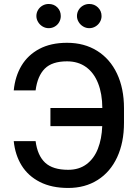

<svg xmlns="http://www.w3.org/2000/svg" viewBox="-20 -931 689 961"><path d="M321.3 -81.1Q375.5 -81.1 413.1 -109.1Q450.7 -137.2 470 -186.5Q489.3 -235.8 491.7 -299.8H232.4V-390.6H492.2Q491.7 -461.9 470.9 -514.4Q450.2 -566.9 410.6 -595.5Q371.1 -624 315.4 -624Q240.7 -624 204.1 -587.4Q167.5 -550.8 158.2 -478.5H48.8Q55.7 -548.8 87.6 -602.3Q119.6 -655.8 177 -686.3Q234.4 -716.8 315.4 -716.8Q401.9 -716.8 466.3 -676.5Q530.8 -636.2 565.7 -562.3Q600.6 -488.3 600.6 -389.6V-316.4Q600.6 -217.8 566.4 -144Q532.2 -70.3 469 -30.3Q405.8 9.8 321.3 9.8Q238.3 9.8 179.4 -20.3Q120.6 -50.3 88.1 -103Q55.7 -155.8 48.8 -224.6H158.2Q167.5 -152.8 205.8 -116.9Q244.1 -81.1 321.3 -81.1ZM162.1 -850.6Q162.1 -867.2 170.4 -881.1Q178.7 -895 192.9 -903.1Q207 -911.1 223.6 -911.1Q250 -911.1 267.1 -893.8Q284.2 -876.5 284.2 -850.6Q284.2 -834.5 276.4 -820.6Q268.6 -806.6 254.6 -798.3Q240.7 -790 223.6 -790Q207.5 -790 193.4 -798.3Q179.2 -806.6 170.7 -820.8Q162.1 -835 162.1 -850.6ZM365.2 -850.6Q365.2 -867.2 373.5 -881.1Q381.8 -895 396 -903.1Q410.2 -911.1 426.8 -911.1Q452.6 -911.1 470.5 -893.6Q488.3 -876 488.3 -850.6Q488.3 -834.5 480 -820.6Q471.7 -806.6 457.5 -798.3Q443.4 -790 426.8 -790Q410.6 -790 396.5 -798.3Q382.3 -806.6 373.8 -820.8Q365.2 -835 365.2 -850.6Z"/></svg>

Font: Pretendard Medium
Style: Regular
Weight: 500
Designer: Base glyphs from Inter by Rasmus Andersson; Hangeul glyphs from Noto Sans CJK(Source Han Sans) by Jang Soo-young and Kan
Foundry: Kil Hyung-jin
Version: Version 1.309